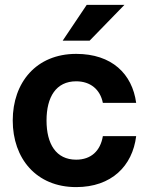

<svg xmlns="http://www.w3.org/2000/svg" viewBox="-20 -752 598 784"><path d="M291 12C435 12 521 -74 536 -196H400C390 -136 352 -100 291 -100C209 -100 170 -164 170 -260C170 -356 209 -420 291 -420C349 -420 389 -387 400 -332H536C520 -450 437 -532 291 -532C128 -532 32 -415 32 -260C32 -105 128 12 291 12ZM236 -586H346L488 -732H334Z"/></svg>

Font: Aspekta 650
Style: Regular
Weight: 650
Designer: Ivo Dolenc
Version: Version 2.000